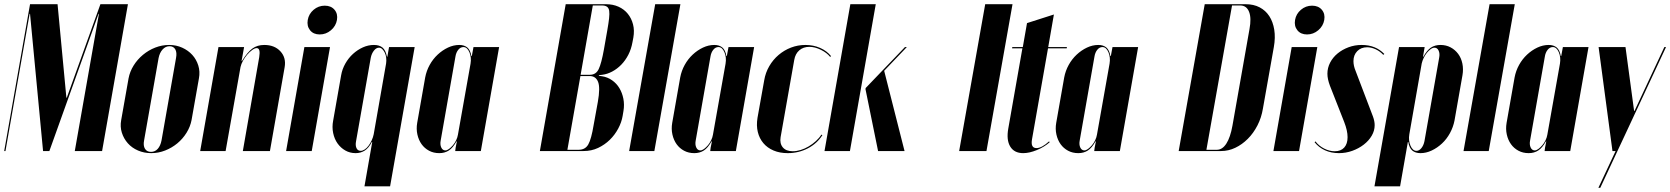

<svg xmlns="http://www.w3.org/2000/svg" viewBox="-41 -719 7951 914"><path d="M445 0H315L430 -653H428L194 0H164L102 -653H100L-15 0H-21L102 -699H233L275 -254H277L437 -699H568Z M764 -505Q798 -505 826.5 -492Q855 -479 874.5 -457.5Q894 -436 903 -407Q912 -378 906 -346L871 -148Q865 -116 847 -87Q829 -58 803 -36.5Q777 -15 745 -2.5Q713 10 679 10Q645 10 616 -2.5Q587 -15 567.5 -37Q548 -59 539 -87.5Q530 -116 536 -148L571 -346Q577 -378 595 -407Q613 -436 639.5 -458Q666 -480 698 -492.5Q730 -505 764 -505ZM766 -499Q747 -499 733 -483.5Q719 -468 714 -443L645 -51Q640 -26 649 -11Q658 4 678 4Q697 4 710 -10.5Q723 -25 728 -51L797 -443Q802 -469 793.5 -484Q785 -499 766 -499Z M1111 -429Q1137 -471 1160.5 -488Q1184 -505 1217 -505Q1266 -505 1294 -474.5Q1322 -444 1314 -399L1244 0H1115L1193 -447Q1200 -490 1181 -490Q1172 -490 1159.5 -481Q1147 -472 1135.5 -458.5Q1124 -445 1115.5 -429.5Q1107 -414 1104 -400L1033 0H912L999 -495H1121L1109 -429Z M1424 -624Q1429 -653 1452 -672.5Q1475 -692 1505 -692Q1535 -692 1551.5 -672.5Q1568 -653 1563 -624Q1558 -595 1534.5 -575Q1511 -555 1481 -555Q1451 -555 1435 -575Q1419 -595 1424 -624ZM1530 -495 1443 0H1321L1408 -495Z M1811 -495H1933L1816 168H1694L1731 -43H1729Q1714 -14 1695 -2Q1676 10 1652 10Q1625 10 1603 -2.5Q1581 -15 1566 -36Q1551 -57 1545 -85.5Q1539 -114 1545 -145L1583 -361Q1588 -390 1603 -416.5Q1618 -443 1639.5 -462.5Q1661 -482 1686.5 -493.5Q1712 -505 1739 -505Q1765 -505 1780 -492.5Q1795 -480 1801 -449H1803ZM1797 -417Q1799 -430 1797.5 -443.5Q1796 -457 1791 -467.5Q1786 -478 1779 -485Q1772 -492 1763 -492Q1750 -492 1739 -478Q1728 -464 1724 -444L1654 -47Q1650 -27 1656 -14Q1662 -1 1676 -1Q1685 -1 1695 -7.5Q1705 -14 1713.5 -25.5Q1722 -37 1728.5 -51Q1735 -65 1738 -80Z M2134 -46H2132Q2115 -15 2095.5 -2.5Q2076 10 2050 10Q2023 10 2001.5 -1.5Q1980 -13 1966 -32.5Q1952 -52 1946 -78.5Q1940 -105 1945 -134L1983 -350Q1989 -382 2004.5 -410Q2020 -438 2042.5 -459Q2065 -480 2091.5 -492.5Q2118 -505 2145 -505Q2169 -505 2183.5 -493Q2198 -481 2203 -452H2205L2213 -495H2335L2248 0H2126L2128 -16ZM2199 -416Q2204 -446 2193.5 -470.5Q2183 -495 2165 -495Q2151 -495 2140.5 -482Q2130 -469 2127 -449L2057 -51Q2053 -31 2059.5 -17Q2066 -3 2079 -3Q2087 -3 2096.5 -10Q2106 -17 2115 -27.5Q2124 -38 2130.5 -51.5Q2137 -65 2139 -78Z M2970 -519Q2964 -485 2950 -458Q2936 -431 2916.5 -411Q2897 -391 2873.5 -378.5Q2850 -366 2826 -363L2810 -361V-358L2825 -356Q2851 -352 2872.5 -337Q2894 -322 2907.5 -299.5Q2921 -277 2926.5 -249Q2932 -221 2927 -191L2923 -167Q2918 -137 2902 -107Q2886 -77 2862 -53.5Q2838 -30 2806.5 -15Q2775 0 2737 0H2529L2652 -699H2844Q2877 -699 2903.5 -687Q2930 -675 2947.5 -653.5Q2965 -632 2972.5 -603Q2980 -574 2974 -540ZM2767 -363Q2796 -363 2809 -390Q2822 -417 2834 -484L2850 -575Q2856 -609 2858.5 -631.5Q2861 -654 2859 -667.5Q2857 -681 2848.5 -687Q2840 -693 2825 -693H2781L2723 -363ZM2805 -234Q2817 -302 2806 -329.5Q2795 -357 2766 -357H2722L2660 -6H2714Q2745 -6 2759.5 -31.5Q2774 -57 2785 -124Z M3078 -699H3198L3074 0H2954Z M3348 -46H3346Q3329 -15 3309.5 -2.5Q3290 10 3264 10Q3237 10 3215.5 -1.5Q3194 -13 3180 -32.5Q3166 -52 3160 -78.5Q3154 -105 3159 -134L3197 -350Q3203 -382 3218.5 -410Q3234 -438 3256.5 -459Q3279 -480 3305.5 -492.5Q3332 -505 3359 -505Q3383 -505 3397.5 -493Q3412 -481 3417 -452H3419L3427 -495H3549L3462 0H3340L3342 -16ZM3413 -416Q3418 -446 3407.5 -470.5Q3397 -495 3379 -495Q3365 -495 3354.5 -482Q3344 -469 3341 -449L3271 -51Q3267 -31 3273.5 -17Q3280 -3 3293 -3Q3301 -3 3310.5 -10Q3320 -17 3329 -27.5Q3338 -38 3344.5 -51.5Q3351 -65 3353 -78Z M3597 -337Q3603 -373 3621 -404Q3639 -435 3665.5 -457.5Q3692 -480 3724.5 -492.5Q3757 -505 3793 -505Q3831 -505 3863 -491Q3895 -477 3915 -452L3911 -448Q3895 -468 3866.5 -482Q3838 -496 3812 -496Q3783 -496 3764 -479.5Q3745 -463 3740 -434L3675 -66Q3670 -36 3685.5 -17.5Q3701 1 3733 1Q3751 1 3770.5 -5Q3790 -11 3808.5 -22Q3827 -33 3843 -47.5Q3859 -62 3869 -78L3874 -76Q3849 -36 3805 -13Q3761 10 3709 10Q3671 10 3641.5 -2.5Q3612 -15 3593 -37.5Q3574 -60 3566.5 -90.5Q3559 -121 3565 -158Z M4005 0H3884L4007 -699H4128ZM4168 -382 4265 0H4139L4079 -295L4080 -300L4267 -495H4276Z M4779 -699 4655 0H4525L4649 -699Z M4830 10Q4787 10 4768 -21.5Q4749 -53 4759 -108L4826 -489H4777L4778 -495H4828L4848 -609L4976 -650L4949 -495H5038L5037 -489H4948L4872 -57Q4864 -14 4893 -14Q4918 -14 4953 -46L4956 -42Q4930 -19 4894.5 -4.5Q4859 10 4830 10Z M5176 -46H5174Q5157 -15 5137.5 -2.5Q5118 10 5092 10Q5065 10 5043.5 -1.5Q5022 -13 5008 -32.5Q4994 -52 4988 -78.5Q4982 -105 4987 -134L5025 -350Q5031 -382 5046.5 -410Q5062 -438 5084.5 -459Q5107 -480 5133.5 -492.5Q5160 -505 5187 -505Q5211 -505 5225.5 -493Q5240 -481 5245 -452H5247L5255 -495H5377L5290 0H5168L5170 -16ZM5241 -416Q5246 -446 5235.5 -470.5Q5225 -495 5207 -495Q5193 -495 5182.5 -482Q5172 -469 5169 -449L5099 -51Q5095 -31 5101.5 -17Q5108 -3 5121 -3Q5129 -3 5138.5 -10Q5148 -17 5157 -27.5Q5166 -38 5172.5 -51.5Q5179 -65 5181 -78Z M5694 -699H5889Q5927 -699 5955.5 -684Q5984 -669 6001.5 -642Q6019 -615 6025 -577.5Q6031 -540 6023 -495L5971 -202Q5964 -159 5945 -122Q5926 -85 5899 -58Q5872 -31 5839.5 -15.5Q5807 0 5772 0H5570ZM5702 -6H5752Q5778 -6 5797 -35.5Q5816 -65 5826 -121L5907 -580Q5917 -633 5905 -663Q5893 -693 5863 -693H5824Z M6124 -624Q6129 -653 6152 -672.5Q6175 -692 6205 -692Q6235 -692 6251.5 -672.5Q6268 -653 6263 -624Q6258 -595 6234.5 -575Q6211 -555 6181 -555Q6151 -555 6135 -575Q6119 -595 6124 -624ZM6230 -495 6143 0H6021L6108 -495Z M6544 -458Q6528 -475 6507.5 -484.5Q6487 -494 6467 -494Q6438 -494 6420 -475.5Q6402 -457 6402 -428Q6402 -406 6412 -382L6495 -164Q6503 -142 6503 -123Q6503 -97 6489 -73Q6475 -49 6451 -30.5Q6427 -12 6396.5 -1Q6366 10 6333 10Q6296 10 6266.5 -3.5Q6237 -17 6217 -42L6221 -46Q6238 -24 6263 -11.5Q6288 1 6313 1Q6342 1 6358 -16.5Q6374 -34 6374 -66Q6374 -97 6358 -138L6290 -311Q6278 -343 6278 -368Q6278 -396 6291 -421Q6304 -446 6326.5 -464.5Q6349 -483 6378.5 -494Q6408 -505 6441 -505Q6508 -505 6549 -462Z M6733 -449H6735Q6752 -480 6771 -492.5Q6790 -505 6816 -505Q6843 -505 6864.5 -493.5Q6886 -482 6900.5 -462.5Q6915 -443 6920.5 -416.5Q6926 -390 6921 -361L6883 -145Q6877 -114 6861.5 -85.5Q6846 -57 6823.5 -36Q6801 -15 6774.5 -2.5Q6748 10 6721 10Q6697 10 6682.5 -2Q6668 -14 6663 -43H6661L6624 168H6502L6619 -495H6741ZM6668 -80Q6663 -50 6673.5 -25.5Q6684 -1 6702 -1Q6715 -1 6725.5 -14Q6736 -27 6740 -47L6810 -444Q6814 -464 6807.5 -478Q6801 -492 6788 -492Q6779 -492 6769.5 -485Q6760 -478 6751.5 -467.5Q6743 -457 6736.5 -443.5Q6730 -430 6727 -417Z M7050 -699H7170L7046 0H6926Z M7320 -46H7318Q7301 -15 7281.5 -2.5Q7262 10 7236 10Q7209 10 7187.5 -1.5Q7166 -13 7152 -32.5Q7138 -52 7132 -78.5Q7126 -105 7131 -134L7169 -350Q7175 -382 7190.5 -410Q7206 -438 7228.5 -459Q7251 -480 7277.5 -492.5Q7304 -505 7331 -505Q7355 -505 7369.5 -493Q7384 -481 7389 -452H7391L7399 -495H7521L7434 0H7312L7314 -16ZM7385 -416Q7390 -446 7379.5 -470.5Q7369 -495 7351 -495Q7337 -495 7326.5 -482Q7316 -469 7313 -449L7243 -51Q7239 -31 7245.5 -17Q7252 -3 7265 -3Q7273 -3 7282.5 -10Q7292 -17 7301 -27.5Q7310 -38 7316.5 -51.5Q7323 -65 7325 -78Z M7697 -495 7738 -191H7740L7882 -495H7890L7577 175H7568L7650 0H7635L7569 -495Z"/></svg>

Font: Moniqa Black Ita Display
Style: Italic
Weight: 900
Italic angle: -10°
Designer: Rajesh Rajput
Foundry: Rajesh Rajput
Version: Version 1.000